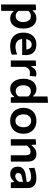

<svg xmlns="http://www.w3.org/2000/svg" viewBox="1408 -2192 980 3836"><g transform="rotate(90 1898.0 -274.0)"><path d="M69.5 196V-498L183 -504.5L186.5 -437.5H197.5Q219.5 -470.5 257.2 -490.8Q295 -511 345.5 -511Q412 -511 458 -476.5Q504 -442 527.5 -383Q551 -324 551 -250Q551 -180.5 528.8 -120.8Q506.5 -61 461.2 -24.2Q416 12.5 347 12.5Q300 12.5 265.2 -6Q230.5 -24.5 205 -57H196.5V192ZM301 -97Q342.5 -97 369 -118.5Q395.5 -140 408.2 -174.8Q421 -209.5 421 -249Q421 -290.5 407.8 -324.8Q394.5 -359 367.8 -379.8Q341 -400.5 300 -400.5Q269.5 -400.5 242 -387Q214.5 -373.5 196.5 -347.5V-161Q213.5 -131.5 239.2 -114.2Q265 -97 301 -97Z M903 12.5Q809 12.5 749 -21.5Q689 -55.5 660.5 -115Q632 -174.5 632 -251Q632 -327 659.2 -385.8Q686.5 -444.5 739.5 -477.5Q792.5 -510.5 869.5 -510.5Q969 -510.5 1025.2 -456Q1081.5 -401.5 1081.5 -292.5Q1081.5 -254.5 1077.5 -227H759.5Q765 -164 803.8 -128.8Q842.5 -93.5 917.5 -93.5Q949 -93.5 991 -102.2Q1033 -111 1068.5 -129.5L1072.5 -20.5Q1044 -6.5 1000.8 3Q957.5 12.5 903 12.5ZM870.5 -417Q829 -417 799.8 -387.2Q770.5 -357.5 762 -307.5L969 -311.5Q965.5 -361 938.5 -389Q911.5 -417 870.5 -417Z M1188.5 0V-498L1296.5 -504.5L1301.5 -409.5H1312.5Q1332.5 -452 1357 -473.8Q1381.5 -495.5 1407.2 -503.2Q1433 -511 1455.5 -511Q1467.5 -511 1481.5 -509Q1495.5 -507 1508.5 -502L1497 -377.5Q1479 -380 1464.2 -381.2Q1449.5 -382.5 1431.5 -382.5Q1413 -382.5 1391.5 -375.8Q1370 -369 1350 -347.8Q1330 -326.5 1315.5 -284.5V0Z M1757 12.5Q1688 12.5 1642.8 -24.2Q1597.5 -61 1575.2 -120.8Q1553 -180.5 1553 -250Q1553 -324 1576.5 -383Q1600 -442 1646 -476.5Q1692 -511 1758.5 -511Q1805.5 -511 1840.5 -493Q1875.5 -475 1896.5 -445.5H1907.5V-732.5L2034.5 -744.5V0H1926L1918.5 -66.5H1909Q1881 -28 1843.5 -7.8Q1806 12.5 1757 12.5ZM1803 -97Q1839 -97 1864.8 -114.2Q1890.5 -131.5 1907.5 -161V-347.5Q1889.5 -373.5 1862 -387Q1834.5 -400.5 1804 -400.5Q1763 -400.5 1736.2 -379.8Q1709.5 -359 1696.2 -324.8Q1683 -290.5 1683 -249Q1683 -209.5 1695.8 -174.8Q1708.5 -140 1735 -118.5Q1761.5 -97 1803 -97Z M2395.5 12.5Q2307.5 12.5 2249.5 -24.5Q2191.5 -61.5 2163 -121.5Q2134.5 -181.5 2134.5 -251Q2134.5 -325.5 2164.5 -384.2Q2194.5 -443 2252.2 -477Q2310 -511 2393 -511Q2478 -511 2535.8 -476.5Q2593.5 -442 2622.8 -383.2Q2652 -324.5 2652 -251Q2652 -176 2621.8 -116.5Q2591.5 -57 2534 -22.2Q2476.5 12.5 2395.5 12.5ZM2395 -92.5Q2438 -92.5 2466.2 -115Q2494.5 -137.5 2508.5 -173.8Q2522.5 -210 2522.5 -251Q2522.5 -322.5 2487.5 -364.2Q2452.5 -406 2394.5 -406Q2331 -406 2297.5 -361.2Q2264 -316.5 2264 -251Q2264 -210 2278.5 -173.8Q2293 -137.5 2322.2 -115Q2351.5 -92.5 2395 -92.5Z M2761.5 0V-498L2869.5 -504.5L2874.5 -416H2886Q2911 -452 2953 -481.5Q2995 -511 3057 -511Q3209 -511 3209 -334V0H3082V-295Q3082 -344 3065.2 -369Q3048.5 -394 3005 -394Q2966.5 -394 2938 -371.8Q2909.5 -349.5 2888.5 -317.5V0Z M3456.5 11.5Q3393.5 11.5 3351.8 -27.5Q3310 -66.5 3310 -137Q3310 -193 3334.8 -225.8Q3359.5 -258.5 3397 -274.8Q3434.5 -291 3473.5 -297L3616 -318Q3618 -370.5 3588 -388Q3558 -405.5 3510 -405.5Q3475.5 -405.5 3431.8 -394.5Q3388 -383.5 3338.5 -361L3332.5 -471.5Q3369 -486 3425 -498.2Q3481 -510.5 3543.5 -510.5Q3635 -510.5 3686 -469.5Q3737 -428.5 3737 -335.5V0H3624.5L3617 -65H3606.5Q3586 -37.5 3548.5 -13Q3511 11.5 3456.5 11.5ZM3502.5 -88Q3534 -88 3563.8 -109.8Q3593.5 -131.5 3612.5 -169V-247.5Q3602.5 -240.5 3581.8 -235.2Q3561 -230 3504.5 -219.5Q3437.5 -207.5 3437.5 -147Q3437.5 -114.5 3457.2 -101.2Q3477 -88 3502.5 -88Z"/></g></svg>

Font: Heraclito SemiBold
Style: Regular
Weight: 600
Designer: Kostas Bartsokas (font) & Cristiano Sobral (main changes)
Foundry: Kostas Bartsokas (font) & Cristiano Sobral (main changes)
Version: Version 1.00;July 8, 2020;FontCreator 13.0.0.2655 64-bit